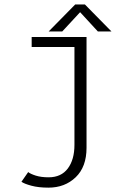

<svg xmlns="http://www.w3.org/2000/svg" viewBox="-20 -670 610 882"><path d="M492 -525.5H429.5L348 -614L266 -525.5H203.5L325.5 -649.5H370ZM377.5 -500V9Q377.5 96.5 327.8 144.2Q278 192 202.5 192Q157 192 124.5 183.2Q92 174.5 78.5 165L109.5 120.5Q120 129 144.5 136.8Q169 144.5 203.5 144.5Q261 144.5 291.5 104Q322 63.5 322 -5V-454H125.5V-500Z"/></svg>

Font: League Mono Narrow UltraLight
Style: Regular
Weight: 200
Width: 3
Designer: Tyler Finck
Foundry: The League of Moveable Type / Tyler Finck
Version: Version 2.210